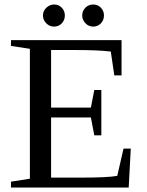

<svg xmlns="http://www.w3.org/2000/svg" viewBox="-20 -833 651 853"><path d="M28.8 -25.9 112.8 -39.1V-616.2L28.8 -628.9V-654.8H520V-498H487.8L472.2 -604Q417.5 -610.8 314 -610.8H207V-355H383.8L398.9 -433.1H430.2V-231.9H398.9L383.8 -311H207V-43.9H335.9Q461.9 -43.9 501 -51.8L528.8 -172.9H561L551.8 0H28.8ZM441.9 -764.2Q441.9 -743.7 428.2 -729.2Q414.6 -714.8 394 -714.8Q373.5 -714.8 359.4 -730Q345.2 -745.1 345.2 -764.2Q345.2 -784.7 359.4 -798.8Q373.5 -813 394 -813Q414.6 -813 428.2 -798.8Q441.9 -784.7 441.9 -764.2ZM268.1 -764.2Q268.1 -743.7 254.4 -729.2Q240.7 -714.8 220.2 -714.8Q200.2 -714.8 185.5 -729.5Q170.9 -744.1 170.9 -764.2Q170.9 -784.7 186 -798.8Q201.2 -813 220.2 -813Q240.7 -813 254.4 -798.8Q268.1 -784.7 268.1 -764.2Z"/></svg>

Font: Tinos
Style: Regular
Weight: 400
Designer: Steve Matteson
Foundry: Monotype Imaging Inc.
Version: Version 1.23